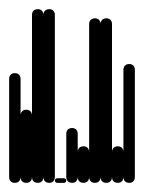

<svg xmlns="http://www.w3.org/2000/svg" viewBox="-20 -400 315 420"><path d="M0 -13H25V-228H0ZM13 -25Q9 -25 6 -23.5Q3 -22 1.5 -19Q0 -16 0 -13Q0 -9 1.5 -6Q3 -3 6 -1.5Q9 0 13 0Q16 0 19 -1.5Q22 -3 23.5 -6Q25 -9 25 -13Q25 -16 23.5 -19Q22 -22 19 -23.5Q16 -25 13 -25ZM13 -240Q9 -240 6 -238.5Q3 -237 1.5 -234Q0 -231 0 -228Q0 -224 1.5 -221Q3 -218 6 -216.5Q9 -215 13 -215Q16 -215 19 -216.5Q22 -218 23.5 -221Q25 -224 25 -228Q25 -231 23.5 -234Q22 -237 19 -238.5Q16 -240 13 -240Z M25 -13H50V-148H25ZM38 -25Q34 -25 31 -23.5Q28 -22 26.5 -19Q25 -16 25 -13Q25 -9 26.5 -6Q28 -3 31 -1.5Q34 0 38 0Q41 0 44 -1.5Q47 -3 48.5 -6Q50 -9 50 -13Q50 -16 48.5 -19Q47 -22 44 -23.5Q41 -25 38 -25ZM38 -160Q34 -160 31 -158.5Q28 -157 26.5 -154Q25 -151 25 -148Q25 -144 26.5 -141Q28 -138 31 -136.5Q34 -135 38 -135Q41 -135 44 -136.5Q47 -138 48.5 -141Q50 -144 50 -148Q50 -151 48.5 -154Q47 -157 44 -158.5Q41 -160 38 -160Z M50 -13H75V-368H50ZM63 -25Q59 -25 56 -23.5Q53 -22 51.5 -19Q50 -16 50 -13Q50 -9 51.5 -6Q53 -3 56 -1.5Q59 0 63 0Q66 0 69 -1.5Q72 -3 73.5 -6Q75 -9 75 -13Q75 -16 73.5 -19Q72 -22 69 -23.5Q66 -25 63 -25ZM63 -380Q59 -380 56 -378.5Q53 -377 51.5 -374Q50 -371 50 -368Q50 -364 51.5 -361Q53 -358 56 -356.5Q59 -355 63 -355Q66 -355 69 -356.5Q72 -358 73.5 -361Q75 -364 75 -368Q75 -371 73.5 -374Q72 -377 69 -378.5Q66 -380 63 -380Z M75 -13H100V-368H75ZM88 -25Q84 -25 81 -23.5Q78 -22 76.5 -19Q75 -16 75 -13Q75 -9 76.5 -6Q78 -3 81 -1.5Q84 0 88 0Q91 0 94 -1.5Q97 -3 98.5 -6Q100 -9 100 -13Q100 -16 98.5 -19Q97 -22 94 -23.5Q91 -25 88 -25ZM88 -380Q84 -380 81 -378.5Q78 -377 76.5 -374Q75 -371 75 -368Q75 -364 76.5 -361Q78 -358 81 -356.5Q84 -355 88 -355Q91 -355 94 -356.5Q97 -358 98.5 -361Q100 -364 100 -368Q100 -371 98.5 -374Q97 -377 94 -378.5Q91 -380 88 -380Z M105 -10Q103 -10 101.5 -8.5Q100 -7 100 -5Q100 -3 101.5 -1.5Q103 0 105 0H120Q122 0 123.5 -1.5Q125 -3 125 -5Q125 -7 123.5 -8.5Q122 -10 120 -10Z M125 -13H150V-108H125ZM138 -25Q134 -25 131 -23.5Q128 -22 126.5 -19Q125 -16 125 -13Q125 -9 126.5 -6Q128 -3 131 -1.5Q134 0 138 0Q141 0 144 -1.5Q147 -3 148.5 -6Q150 -9 150 -13Q150 -16 148.5 -19Q147 -22 144 -23.5Q141 -25 138 -25ZM138 -120Q134 -120 131 -118.5Q128 -117 126.5 -114Q125 -111 125 -108Q125 -104 126.5 -101Q128 -98 131 -96.5Q134 -95 138 -95Q141 -95 144 -96.5Q147 -98 148.5 -101Q150 -104 150 -108Q150 -111 148.5 -114Q147 -117 144 -118.5Q141 -120 138 -120Z M150 -13H175V-68H150ZM163 -25Q159 -25 156 -23.5Q153 -22 151.5 -19Q150 -16 150 -13Q150 -9 151.5 -6Q153 -3 156 -1.5Q159 0 163 0Q166 0 169 -1.5Q172 -3 173.5 -6Q175 -9 175 -13Q175 -16 173.5 -19Q172 -22 169 -23.5Q166 -25 163 -25ZM163 -80Q159 -80 156 -78.5Q153 -77 151.5 -74Q150 -71 150 -68Q150 -64 151.5 -61Q153 -58 156 -56.5Q159 -55 163 -55Q166 -55 169 -56.5Q172 -58 173.5 -61Q175 -64 175 -68Q175 -71 173.5 -74Q172 -77 169 -78.5Q166 -80 163 -80Z M175 -13H200V-348H175ZM188 -25Q184 -25 181 -23.5Q178 -22 176.5 -19Q175 -16 175 -13Q175 -9 176.5 -6Q178 -3 181 -1.5Q184 0 188 0Q191 0 194 -1.5Q197 -3 198.5 -6Q200 -9 200 -13Q200 -16 198.5 -19Q197 -22 194 -23.5Q191 -25 188 -25ZM188 -360Q184 -360 181 -358.5Q178 -357 176.5 -354Q175 -351 175 -348Q175 -344 176.5 -341Q178 -338 181 -336.5Q184 -335 188 -335Q191 -335 194 -336.5Q197 -338 198.5 -341Q200 -344 200 -348Q200 -351 198.5 -354Q197 -357 194 -358.5Q191 -360 188 -360Z M200 -13H225V-348H200ZM213 -25Q209 -25 206 -23.5Q203 -22 201.5 -19Q200 -16 200 -13Q200 -9 201.5 -6Q203 -3 206 -1.5Q209 0 213 0Q216 0 219 -1.5Q222 -3 223.5 -6Q225 -9 225 -13Q225 -16 223.5 -19Q222 -22 219 -23.5Q216 -25 213 -25ZM213 -360Q209 -360 206 -358.5Q203 -357 201.5 -354Q200 -351 200 -348Q200 -344 201.5 -341Q203 -338 206 -336.5Q209 -335 213 -335Q216 -335 219 -336.5Q222 -338 223.5 -341Q225 -344 225 -348Q225 -351 223.5 -354Q222 -357 219 -358.5Q216 -360 213 -360Z M225 -13H250V-68H225ZM238 -25Q234 -25 231 -23.5Q228 -22 226.5 -19Q225 -16 225 -13Q225 -9 226.5 -6Q228 -3 231 -1.5Q234 0 238 0Q241 0 244 -1.5Q247 -3 248.5 -6Q250 -9 250 -13Q250 -16 248.5 -19Q247 -22 244 -23.5Q241 -25 238 -25ZM238 -80Q234 -80 231 -78.5Q228 -77 226.5 -74Q225 -71 225 -68Q225 -64 226.5 -61Q228 -58 231 -56.5Q234 -55 238 -55Q241 -55 244 -56.5Q247 -58 248.5 -61Q250 -64 250 -68Q250 -71 248.5 -74Q247 -77 244 -78.5Q241 -80 238 -80Z M250 -13H275V-248H250ZM263 -25Q259 -25 256 -23.5Q253 -22 251.5 -19Q250 -16 250 -13Q250 -9 251.5 -6Q253 -3 256 -1.5Q259 0 263 0Q266 0 269 -1.5Q272 -3 273.5 -6Q275 -9 275 -13Q275 -16 273.5 -19Q272 -22 269 -23.5Q266 -25 263 -25ZM263 -260Q259 -260 256 -258.5Q253 -257 251.5 -254Q250 -251 250 -248Q250 -244 251.5 -241Q253 -238 256 -236.5Q259 -235 263 -235Q266 -235 269 -236.5Q272 -238 273.5 -241Q275 -244 275 -248Q275 -251 273.5 -254Q272 -257 269 -258.5Q266 -260 263 -260Z"/></svg>

Font: Wavefont Thin
Style: Regular
Weight: 100
Monospace: yes
Version: Version 3.005;gftools[0.9.33]